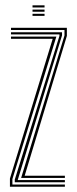

<svg xmlns="http://www.w3.org/2000/svg" viewBox="-20 -705 290 725"><path d="M59.8 -33.2 223.5 -571V-591.8H21.5V-600H232.5V-569.5L73.2 -41.5H225V-33.2ZM35.8 -16.8V-26.8L204.5 -569.5V-575H21.5V-583.2H214.2V-571.5L46.8 -25H225V-16.8ZM17.5 0V-30.8L179 -558.5H21.5V-566.8H192.8L26.8 -28.8V-8.2H225V0ZM102.8 -676.8V-684.8H148.2V-676.8ZM102.8 -660.8V-668.8H148.2V-660.8ZM102.8 -645V-653H148.2V-645Z"/></svg>

Font: Big Shoulders Inline Display Light
Style: Regular
Weight: 300
Designer: Patric King
Foundry: XO Type Co
Version: Version 1.000